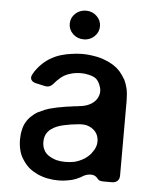

<svg xmlns="http://www.w3.org/2000/svg" viewBox="-54 -789 676 846"><g transform="rotate(5 284.5 -366.0)"><path d="M293 -617.2Q264.6 -617.2 245.1 -635.7Q225.6 -654.3 225.6 -680.7Q225.6 -707 245.1 -725.6Q264.6 -744.1 293 -744.1Q320.3 -744.1 339.8 -725.6Q359.4 -707 359.4 -680.7Q359.4 -654.3 339.8 -635.7Q320.3 -617.2 293 -617.2ZM431.6 -516.6Q416 -526.4 398.4 -533.2Q380.9 -541 362.3 -544.9Q343.8 -548.8 326.2 -550.8Q309.6 -552.7 293 -552.7Q268.6 -552.7 245.1 -548.8Q221.7 -545.9 199.2 -539.1Q175.8 -532.2 156.2 -520.5Q136.7 -509.8 120.1 -494.1Q108.4 -483.4 98.6 -470.7Q88.9 -459 81.1 -444.3Q73.2 -429.7 79.1 -419.9Q84 -410.2 100.6 -406.2Q109.4 -404.3 118.2 -402.3Q127 -400.4 135.7 -398.4Q154.3 -393.6 165 -400.4Q175.8 -407.2 185.5 -419.9Q190.4 -425.8 197.3 -431.6Q203.1 -437.5 210.9 -443.4Q226.6 -455.1 247.1 -460.9Q268.6 -467.8 294.9 -467.8Q313.5 -467.8 328.1 -463.9Q343.8 -460.9 355.5 -454.1Q372.1 -445.3 381.8 -416Q391.6 -387.7 375 -361.3Q366.2 -346.7 346.7 -335.9Q328.1 -325.2 296.9 -322.3Q288.1 -320.3 279.3 -320.3Q270.5 -319.3 260.7 -317.4Q260.7 -317.4 260.7 -317.4Q241.2 -315.4 222.7 -311.5Q203.1 -308.6 184.6 -303.7Q166 -299.8 149.4 -293Q132.8 -286.1 117.2 -278.3Q102.5 -269.5 90.8 -257.8Q78.1 -246.1 69.3 -230.5Q60.5 -215.8 56.6 -196.3Q51.8 -177.7 51.8 -154.3Q51.8 -127.9 57.6 -105.5Q63.5 -82 76.2 -64.5Q87.9 -45.9 104.5 -31.2Q121.1 -17.6 141.6 -7.8Q163.1 2 186.5 6.8Q210 11.7 235.4 11.7Q258.8 11.7 277.3 7.8Q296.9 4.9 313.5 -2Q321.3 -4.9 328.1 -8.8Q335 -11.7 341.8 -16.6Q358.4 -26.4 377 -26.4Q395.5 -26.4 406.2 -12.7Q409.2 -7.8 416 -3.9Q421.9 -1 434.6 -1Q447.3 -1 471.7 -1Q487.3 -1 496.1 -9.8Q504.9 -17.6 504.9 -34.2Q504.9 -143.6 504.9 -363.3Q504.9 -393.6 500 -417Q494.1 -441.4 484.4 -460Q484.4 -460 484.4 -459Q473.6 -477.5 460.9 -492.2Q447.3 -506.8 431.6 -516.6ZM334 -89.8Q318.4 -81.1 299.8 -76.2Q280.3 -72.3 258.8 -72.3Q237.3 -72.3 217.8 -77.1Q199.2 -83 184.6 -92.8Q169.9 -102.5 163.1 -117.2Q155.3 -131.8 155.3 -152.3Q155.3 -166 159.2 -177.7Q163.1 -189.5 170.9 -198.2Q177.7 -207 188.5 -212.9Q198.2 -219.7 210.9 -224.6Q223.6 -229.5 237.3 -232.4Q252 -235.4 267.6 -238.3Q274.4 -239.3 282.2 -240.2Q290 -241.2 299.8 -242.2Q321.3 -245.1 338.9 -241.2Q356.4 -236.3 368.2 -226.6Q390.6 -209 392.6 -178.7Q394.5 -149.4 372.1 -122.1Q372.1 -121.1 372.1 -121.1Q364.3 -111.3 354.5 -103.5Q345.7 -95.7 334 -89.8Z"/></g></svg>

Font: DeepSea
Style: Medium
Weight: 500
Designer: Stem
Version: Version 3.019;git-0a5106e0b